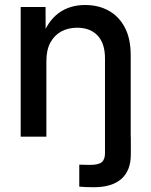

<svg xmlns="http://www.w3.org/2000/svg" viewBox="-20 -558 618 784"><path d="M303.7 204.1V114.3Q313 114.7 327.1 115Q341.3 115.2 349.1 115.2Q382.8 115.2 395.8 104Q408.7 92.8 408.7 67.9V0H514.2V72.8Q514.2 138.2 475.8 172.4Q437.5 206.5 362.8 206.5Q344.2 206.5 329.1 205.8Q314 205.1 303.7 204.1ZM169.4 -308.6V0H64.5V-529.3H166L166.5 -398.4H148.4Q172.9 -469.7 218.3 -503.7Q263.7 -537.6 327.6 -537.6Q381.8 -537.6 423.8 -514.4Q465.8 -491.2 489.7 -445.8Q513.7 -400.4 513.7 -332.5V0H408.7V-319.8Q408.7 -380.4 378.7 -412.6Q348.6 -444.8 294.9 -444.8Q259.3 -444.8 231 -429.9Q202.6 -415 186 -384.8Q169.4 -354.5 169.4 -308.6Z"/></svg>

Font: Inter 24pt Medium
Style: Regular
Weight: 500
Designer: Rasmus Andersson
Foundry: rsms
Version: Version 4.001;git-66647c0bb